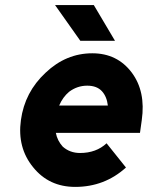

<svg xmlns="http://www.w3.org/2000/svg" viewBox="-20 -721 580 753"><path d="M295 -561H431L348 -701H196ZM529 -200 536 -250Q552 -362 497 -436Q440 -512 342 -512Q239 -512 159 -436Q77 -360 62 -250Q47 -142 110 -65Q172 12 275 12Q390 12 474 -64L398 -159Q357 -121 294 -121Q254 -121 226 -146Q216 -157 209 -170.5Q202 -184 199 -200ZM322 -385Q360 -385 380 -363Q399 -342 403 -307H212Q226 -340 251 -361Q283 -385 322 -385Z"/></svg>

Font: Unageo
Style: Bold-Italic
Weight: 700
Designer: Richard Sepsi
Foundry: Richard Sepsi
Version: Version 2.000